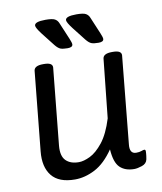

<svg xmlns="http://www.w3.org/2000/svg" viewBox="-82 -784 721 856"><g transform="rotate(-10 278.5 -356.0)"><path d="M258 -576Q237 -576 226 -580Q215 -584 202 -600L155 -660Q132 -690 132 -700Q132 -718 182 -718Q213 -718 224.5 -711.5Q236 -705 241 -692L273 -616Q281 -597 281 -590Q281 -576 258 -576ZM398 -576Q377 -576 366 -580Q355 -584 342 -600L295 -660Q272 -690 272 -700Q272 -718 322 -718Q353 -718 364.5 -711.5Q376 -705 381 -692L413 -616Q421 -597 421 -590Q421 -576 398 -576ZM189 6Q116 6 84 -34Q52 -74 59 -144L95 -503Q98 -525 137 -525H141Q180 -525 179 -503L144 -154Q140 -108 160.5 -87.5Q181 -67 219 -67Q241 -67 270 -81Q299 -95 328.5 -132Q358 -169 379 -237L407 -503Q410 -525 449 -525H453Q492 -525 491 -503L452 -107Q447 -64 478 -64Q492 -64 501.5 -67.5Q511 -71 515 -71Q521 -71 521 -63Q521 -62 520.5 -53Q520 -44 517 -27Q513 -8 492 -1Q471 6 457 6Q416 6 392.5 -16.5Q369 -39 365 -99Q325 -41 279.5 -17.5Q234 6 189 6Z"/></g></svg>

Font: Asap
Style: Italic
Weight: 400
Italic angle: -6°
Designer: Pablo Cosgaya
Foundry: Omnibus-Type
Version: Version 3.001; ttfautohint (v1.8.3)